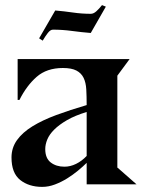

<svg xmlns="http://www.w3.org/2000/svg" viewBox="-20 -721 574 751"><path d="M196 -680Q231 -677 265.5 -672Q300 -667 335 -667Q346 -667 357 -677Q368 -687 379 -701L394 -695L335 -592Q298 -595 261 -600Q224 -605 187 -605Q177 -605 167 -592Q157 -579 147 -562L133 -571ZM319 -84Q305 -70 285 -53.5Q265 -37 242.5 -23Q220 -9 195 0.5Q170 10 145 10Q93 10 59 -17Q25 -44 25 -105Q25 -143 46.5 -173Q68 -203 107 -227Q146 -251 200 -271Q254 -291 319 -310Q319 -344 317.5 -371Q316 -398 307 -416.5Q298 -435 279 -445Q260 -455 226 -455Q163 -455 123.5 -420.5Q84 -386 56 -330H49V-490H487L439 -425V-65H440L514 0H319ZM319 -283Q273 -269 242 -251Q211 -233 192 -214Q173 -195 165 -175.5Q157 -156 157 -138Q157 -102 178.5 -85.5Q200 -69 232 -69Q255 -69 277.5 -80Q300 -91 319 -111Z"/></svg>

Font: Bluu Next Cyrillic
Style: Bold
Weight: 700
Designer: Igor Stepanchenko
Foundry: Igor Stepanchenko
Version: Version 1.000